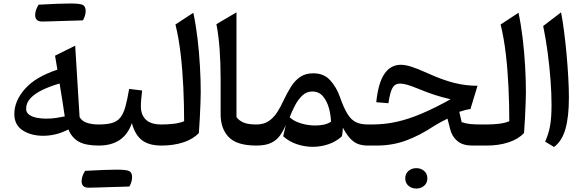

<svg xmlns="http://www.w3.org/2000/svg" viewBox="-20 -843 3401 1112"><path d="M312.5 -439.5 298.8 -520.5 415.5 -578.6 440.9 -165.5Q452.6 -142.6 481.9 -132.3Q511.2 -122.1 551.8 -122.1H552.2V0H551.8Q477.1 0 436.8 -22.2Q396.5 -44.4 376 -93.3Q338.9 -74.2 302.7 -65.4Q266.6 -56.6 230.5 -56.6Q159.7 -56.6 111.3 -88.1Q63 -119.6 63 -182.6Q63 -258.3 124.5 -328.1Q186 -397.9 312.5 -439.5ZM325.2 -359.4Q272.5 -344.2 228.3 -323.5Q184.1 -302.7 157.7 -275.4Q131.3 -248 131.3 -212.9Q131.3 -191.4 148.4 -179Q165.5 -166.5 192.4 -161.1Q219.2 -155.8 248 -155.8Q278.3 -155.8 306.6 -160.2Q335 -164.6 355 -168.9Q348.6 -211.9 341.8 -255.9Q335 -299.8 325.2 -359.4ZM224.1 -718.3Q184.1 -718.3 183.6 -755.4Q183.6 -783.7 203.6 -815.9Q328.6 -822.8 387.7 -822.8Q446.8 -822.8 461.4 -813.5Q476.1 -804.2 476.1 -779.1Q476.1 -753.9 460.4 -725.1Q432.6 -724.1 405 -723.4Q377.4 -722.7 345.2 -721.7Q313 -720.7 278.3 -719.5Q243.7 -718.3 224.1 -718.3Z M493.2 244.1Q453.1 244.1 452.6 207Q452.6 178.7 472.7 146.5Q597.7 139.6 656.7 139.6Q715.8 139.6 730.5 148.9Q745.1 158.2 745.1 183.3Q745.1 208.5 729.5 237.3Q701.7 238.3 674.1 239Q646.5 239.7 614.3 240.7Q582 241.7 547.4 242.9Q512.7 244.1 493.2 244.1ZM552.2 0Q534.7 0 534.7 -34.2V-87.9Q534.7 -122.1 552.2 -122.1Q599.6 -122.1 629.2 -130.9Q658.7 -139.6 676.8 -161.9Q694.8 -184.1 706.1 -224.6Q717.3 -265.1 728 -328.1L803.2 -318.8Q799.8 -292 797.9 -268.6Q795.9 -245.1 795.9 -226.1Q795.9 -178.7 824.5 -150.4Q853 -122.1 915.5 -122.1H916V0H915.5Q842.3 0 802 -31.2Q761.7 -62.5 743.7 -129.9Q720.2 -63.5 672.4 -31.7Q624.5 0 552.2 0Z M1099.6 -769Q1114.3 -701.2 1123.8 -621.6Q1133.3 -542 1137.9 -461.4Q1142.6 -380.9 1142.6 -309.6Q1142.6 -289.1 1141.1 -247.3Q1139.6 -205.6 1137.2 -158.2Q1134.8 -110.8 1131.8 -72.8Q1098.6 -37.1 1042 -18.6Q985.4 0 916 0Q898.4 0 898.4 -34.2V-87.9Q898.4 -122.1 916 -122.1Q951.7 -122.1 986.6 -126.2Q1021.5 -130.4 1046.4 -141.1Q1046.4 -237.3 1041.7 -337.4Q1037.1 -437.5 1026.1 -531Q1015.1 -624.5 996.1 -701.2Z M1349.6 -771.5V-164.6Q1363.8 -145 1390.1 -133.5Q1416.5 -122.1 1464.4 -122.1H1464.8V0H1464.4Q1352.1 0 1304.9 -48.8Q1257.8 -97.7 1257.8 -180.7V-384.8Q1257.8 -476.6 1252 -557.1Q1246.1 -637.7 1233.4 -703.1Z M1794.4 -418.5Q1855.5 -418.5 1891.8 -378.7Q1928.2 -338.9 1947.8 -283.7Q1970.7 -218.3 1992.4 -183.3Q2014.2 -148.4 2041.7 -135.3Q2069.3 -122.1 2110.4 -122.1H2110.8V0H2110.4Q2081.5 0 2057.4 -7.8Q2033.2 -15.6 2011 -38.1Q1988.8 -60.5 1965.8 -103.5Q1965.3 -91.3 1964.1 -79.1Q1962.9 -66.9 1960.4 -53.7Q1926.3 -22.5 1882.1 -7.6Q1837.9 7.3 1791.5 7.3Q1744.6 7.3 1699.5 -7.8Q1654.3 -22.9 1620.1 -53.7L1635.3 -119.6Q1621.1 -85.4 1601.8 -58.3Q1582.5 -31.2 1550.3 -15.6Q1518.1 0 1464.8 0Q1447.3 0 1447.3 -34.2V-87.9Q1447.3 -122.1 1464.8 -122.1Q1507.3 -122.1 1536.1 -141.6Q1564.9 -161.1 1585.2 -192.6Q1605.5 -224.1 1621.1 -258.8Q1643.6 -306.6 1666.5 -342.5Q1689.5 -378.4 1720 -398.4Q1750.5 -418.5 1794.4 -418.5ZM1788.6 -313Q1755.4 -313 1731 -289.8Q1706.5 -266.6 1688.7 -232.4Q1670.9 -198.2 1657.7 -164.1Q1679.7 -142.1 1720.9 -129.2Q1762.2 -116.2 1806.2 -116.2Q1831.5 -116.2 1855.2 -121.1Q1878.9 -126 1897 -138.2Q1896 -176.3 1885 -216.8Q1874 -257.3 1850.6 -285.2Q1827.1 -313 1788.6 -313Z M2301.3 -467.8Q2327.6 -467.8 2363 -456.5Q2398.4 -445.3 2454.6 -419.9Q2541.5 -380.4 2609.1 -363.3Q2676.8 -346.2 2745.6 -346.2L2704.6 -211.4Q2689.5 -209.5 2672.6 -205.1Q2655.8 -200.7 2640.1 -195.3L2653.8 -135.7Q2678.2 -127 2705.1 -124.5Q2731.9 -122.1 2767.6 -122.1H2799.3V0H2714.4Q2660.6 0 2629.4 -25.9Q2598.1 -51.8 2587.4 -94.2L2571.8 -155.8Q2553.7 -147.5 2533 -136.2Q2512.2 -125 2492.2 -112.3Q2415 -60.5 2334.7 -30.3Q2254.4 0 2161.6 0H2110.8Q2093.3 0 2093.3 -34.2V-87.9Q2093.3 -122.1 2110.8 -122.1H2135.7Q2208 -122.1 2277.1 -137.5Q2346.2 -152.8 2422.1 -185.1Q2498 -217.3 2589.8 -268.1Q2539.6 -279.8 2498 -293.2Q2456.5 -306.6 2399.4 -330.1Q2358.9 -346.7 2335.7 -352.8Q2312.5 -358.9 2297.4 -358.9Q2267.6 -358.9 2253.4 -334.5Q2239.3 -310.1 2229.5 -245.1L2159.2 -251Q2170.4 -362.3 2206.3 -415Q2242.2 -467.8 2301.3 -467.8ZM2327.1 189.9Q2327.1 163.1 2345.7 147Q2364.3 130.9 2391.1 130.9Q2418 130.9 2436.5 147Q2455.1 163.1 2455.1 189.9Q2455.1 216.8 2436.5 232.9Q2418 249 2391.1 249Q2364.3 249 2345.7 232.9Q2327.1 216.8 2327.1 189.9Z M2982.9 -769Q2997.6 -701.2 3007.1 -621.6Q3016.6 -542 3021.2 -461.4Q3025.9 -380.9 3025.9 -309.6Q3025.9 -289.1 3024.4 -247.3Q3022.9 -205.6 3020.5 -158.2Q3018.1 -110.8 3015.1 -72.8Q2981.9 -37.1 2925.3 -18.6Q2868.7 0 2799.3 0Q2781.7 0 2781.7 -34.2V-87.9Q2781.7 -122.1 2799.3 -122.1Q2835 -122.1 2869.9 -126.2Q2904.8 -130.4 2929.7 -141.1Q2929.7 -237.3 2925 -337.4Q2920.4 -437.5 2909.4 -531Q2898.4 -624.5 2879.4 -701.2Z M3229.5 -771.5Q3238.3 -726.1 3246.6 -663.1Q3254.9 -600.1 3261.2 -530.5Q3267.6 -460.9 3271.2 -395Q3274.9 -329.1 3274.9 -277.8Q3274.9 -165.5 3254.6 -95.2Q3234.4 -24.9 3188.5 8.3L3137.2 -22.9Q3156.7 -64.9 3165.5 -112.5Q3174.3 -160.2 3174.3 -234.9Q3174.3 -301.3 3168.5 -379.4Q3162.6 -457.5 3151.9 -538.3Q3141.1 -619.1 3126 -692.4Z"/></svg>

Font: Pinar DS4-Medium
Style: Regular
Weight: 500
Designer: Amin Abedi
Version: Version 2.000